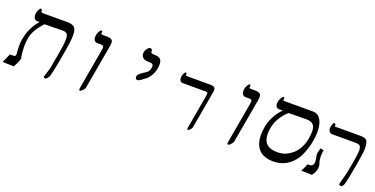

<svg xmlns="http://www.w3.org/2000/svg" viewBox="-56 -1452 4280 2191"><g transform="rotate(20 2084.0 -356.5)"><path d="M567 -191.5Q559 -146 547.8 -97.2Q536.5 -48.5 530.5 -30.5Q523.5 -17 510.2 -2.5Q497 12 490 12Q479.5 12 473.2 6.5Q467 1 469 -8.5Q469.5 -12.5 475.5 -29.5Q477 -34 480.8 -44.5Q484.5 -55 486.5 -63.5Q497 -92.5 504.8 -130.2Q512.5 -168 527 -251Q530 -268.5 541.5 -335.5Q557.5 -424.5 559.5 -481.5Q559 -516.5 553.5 -535Q548 -553.5 533 -562.2Q518 -571 488 -571L269 -567.5Q220 -514 188.2 -460.5Q156.5 -407 146.5 -350.5Q138.5 -305.5 138.5 -254Q138.5 -195 149.5 -123Q153 -119.5 153 -110.5Q153 -108.5 152 -100.5Q151 -91.5 136.5 -58.2Q122 -25 106 4L-31.5 0L17 -109H63Q71.5 -109 79.2 -115Q87 -121 87.5 -128.5L86 -150.5L84.5 -175.5Q84 -183 83 -203Q82 -223 82 -239.5Q82 -279.5 88 -315.5Q101 -390 129.2 -451.5Q157.5 -513 209.5 -574.5L184 -571Q161 -571 147 -588.2Q133 -605.5 133 -633.5Q133 -643 134.5 -652.5Q138.5 -675.5 149.8 -698.2Q161 -721 171 -721Q180 -721 184.2 -715Q188.5 -709 188.5 -700Q188.5 -697.5 188 -695.2Q187.5 -693 187.5 -690.5Q187.5 -686 193.8 -683Q200 -680 213.5 -680H504.5Q557 -680 583.2 -663.5Q609.5 -647 615.5 -609Q620 -590.5 620 -560.5Q620 -487.5 592.5 -335.5Q578.5 -251.5 567 -191.5Z M1059 -597 962.5 -49.5Q961 -42 950.8 -28.2Q940.5 -14.5 928.2 -3.8Q916 7 910 7Q904 7 900.8 3.5Q897.5 0 898.5 -5.5Q897.5 -4.5 897.5 -11Q897.5 -17.5 898.5 -21.5L982.5 -499.5L984 -509.5Q989 -535.5 989 -545.5Q989 -560.5 980.2 -565.8Q971.5 -571 947 -571H912Q888.5 -571 875.5 -587.2Q862.5 -603.5 862.5 -630Q862.5 -641.5 864.5 -651.5Q867.5 -669 875.2 -686Q883 -703 891.8 -713.5Q900.5 -724 906.5 -724Q912 -724 915.5 -718.2Q919 -712.5 918.5 -708.5L916.5 -696.5Q916 -695 916 -692Q916 -686.5 920.5 -683.2Q925 -680 936.5 -680H973.5Q1006.5 -680 1025 -675.8Q1043.5 -671.5 1052.5 -660Q1061.5 -648.5 1061.5 -626.5Q1061.5 -610.5 1058 -592.5Z M1576 -388.5Q1541 -361 1518.5 -346Q1496 -331 1483.5 -331Q1471.5 -331 1464.2 -339.8Q1457 -348.5 1457 -361.5Q1457 -366 1457.5 -368.5Q1460 -383.5 1473.5 -396.8Q1487 -410 1509 -425.5L1522.5 -435.5Q1548.5 -447 1565.5 -464.8Q1582.5 -482.5 1589 -517.5Q1591 -532.5 1591 -536.5Q1591 -552 1584 -559.2Q1577 -566.5 1564 -568.8Q1551 -571 1526 -571Q1487.5 -571 1464.8 -588.8Q1442 -606.5 1442 -639Q1442 -647.5 1443.5 -656.5Q1446.5 -673.5 1455.8 -689.5Q1465 -705.5 1476.8 -715.2Q1488.5 -725 1499.5 -725Q1510.5 -725 1517.5 -718.2Q1524.5 -711.5 1524.5 -701Q1524.5 -697.5 1524 -695.5Q1523.5 -694 1523.5 -691Q1523.5 -670 1562 -670Q1614 -670 1637.8 -651.2Q1661.5 -632.5 1661.5 -584.5Q1661.5 -560.5 1655.5 -527.5Q1649.5 -493.5 1632 -459.8Q1614.5 -426 1586.5 -396.5Z M2344.5 -498 2263.5 -40.5Q2262.5 -33.5 2254.2 -22.2Q2246 -11 2236.2 -2.5Q2226.5 6 2221 6Q2216 6 2213.5 2.2Q2211 -1.5 2212 -6.5H2211.5Q2211 -7 2210.5 -8.2Q2210 -9.5 2210 -12Q2210 -13.5 2211 -19.5L2281 -417.5Q2281.5 -421 2284 -434.8Q2286.5 -448.5 2286.5 -456Q2286.5 -467.5 2279.5 -471.8Q2272.5 -476 2253 -476H1982Q1962.5 -476 1951.8 -489.8Q1941 -503.5 1941 -526Q1941 -535 1942.5 -544.5Q1945 -559 1951 -572.8Q1957 -586.5 1963.8 -594.8Q1970.5 -603 1975 -603Q1980.5 -603 1983.8 -598.2Q1987 -593.5 1986.5 -589.5L1985 -580.5Q1984.5 -579 1984.5 -576Q1984.5 -571.5 1988.2 -569.2Q1992 -567 2001.5 -567H2272.5Q2300 -567 2315.8 -563.2Q2331.5 -559.5 2339 -550Q2346.5 -540.5 2346.5 -522Q2346.5 -510 2343.5 -493.5Z M2859 -597 2762.5 -49.5Q2761 -42 2750.8 -28.2Q2740.5 -14.5 2728.2 -3.8Q2716 7 2710 7Q2704 7 2700.8 3.5Q2697.5 0 2698.5 -5.5Q2697.5 -4.5 2697.5 -11Q2697.5 -17.5 2698.5 -21.5L2782.5 -499.5L2784 -509.5Q2789 -535.5 2789 -545.5Q2789 -560.5 2780.2 -565.8Q2771.5 -571 2747 -571H2712Q2688.5 -571 2675.5 -587.2Q2662.5 -603.5 2662.5 -630Q2662.5 -641.5 2664.5 -651.5Q2667.5 -669 2675.2 -686Q2683 -703 2691.8 -713.5Q2700.5 -724 2706.5 -724Q2712 -724 2715.5 -718.2Q2719 -712.5 2718.5 -708.5L2716.5 -696.5Q2716 -695 2716 -692Q2716 -686.5 2720.5 -683.2Q2725 -680 2736.5 -680H2773.5Q2806.5 -680 2825 -675.8Q2843.5 -671.5 2852.5 -660Q2861.5 -648.5 2861.5 -626.5Q2861.5 -610.5 2858 -592.5Z M3538 -158Q3438 11 3256 11Q3142 11 3082.5 -50Q3023 -111 3023 -228Q3023 -276 3032.5 -329.5Q3044 -395 3078.5 -459Q3113 -523 3163.5 -574.5L3127 -571Q3072.5 -571 3072.5 -624Q3072.5 -636 3074.5 -647.5Q3077 -663 3084.8 -680.2Q3092.5 -697.5 3101.8 -709.2Q3111 -721 3118 -721Q3124.5 -721 3128 -716.8Q3131.5 -712.5 3130.5 -708.5L3127.5 -694.5Q3125 -685.5 3132.2 -682.8Q3139.5 -680 3153.5 -680H3490.5Q3552 -680 3584.8 -625.2Q3617.5 -570.5 3617.5 -477.5Q3617.5 -425.5 3607 -365.5Q3587.5 -254.5 3538 -158ZM3559 -459.5Q3559 -517 3533.2 -544Q3507.5 -571 3448 -571L3233.5 -568Q3179.5 -520.5 3144.2 -460.8Q3109 -401 3097.5 -335.5Q3091 -298.5 3091 -265.5Q3091 -104 3262 -104Q3303 -104 3335.5 -112.2Q3368 -120.5 3397 -140Q3455 -170 3495.5 -231Q3536 -292 3550 -372.5Q3559 -423 3559 -459.5Z M3748 -237.5Q3748 -203 3756 -162Q3769 -138.5 3769 -109.5Q3769 -99.5 3766.5 -84.5Q3762 -59.5 3753.5 -41.8Q3745 -24 3725.5 4L3596.5 0L3639 -93H3666Q3679 -93 3692 -102.2Q3705 -111.5 3708.5 -129.5Q3710.5 -139.5 3710.5 -151.5Q3710.5 -167.5 3704.5 -195.5Q3698.5 -223.5 3698.5 -239Q3698.5 -248 3700 -258.5Q3704 -278.5 3712.5 -304L3715.5 -314.5L3754.5 -305.5Q3748 -268.5 3748 -237.5ZM3736.5 -566.5Q3736.5 -574 3738 -581.5Q3742.5 -606 3748.8 -622.5Q3755 -639 3762.5 -639Q3773 -639 3779 -632.2Q3785 -625.5 3783 -616.5L3782.5 -611.5Q3781.5 -606.5 3784.8 -604.5Q3788 -602.5 3795 -602.5Q3798.5 -602.5 3806.5 -603.5L3817 -604H4096Q4128 -604 4146.2 -597.8Q4164.5 -591.5 4173.5 -578.2Q4182.5 -565 4186.5 -542Q4192 -524 4192 -495Q4192 -433 4165.5 -283.5Q4129.5 -76 4111.5 -22.5Q4098 10 4076.5 10Q4055.5 10 4055.5 -7.5Q4055.5 -11.5 4056 -13.5Q4057.5 -23 4070 -68.5Q4082 -107.5 4091.8 -151.2Q4101.5 -195 4118 -286.5Q4129.5 -352.5 4132.8 -378.8Q4136 -405 4138 -437.5Q4137 -466.5 4131.5 -482Q4126 -497.5 4111.8 -504.2Q4097.5 -511 4069.5 -511H3784.5Q3763.5 -511 3750 -526.5Q3736.5 -542 3736.5 -566.5Z"/></g></svg>

Font: JuliaMono BoldItalic
Style: Regular
Weight: 700
Italic angle: -9°
Monospace: yes
Designer: cormullion
Foundry: corm
Version: Version 0.049; ttfautohint (v1.8.4)